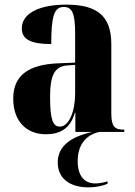

<svg xmlns="http://www.w3.org/2000/svg" viewBox="-20 -569 581 828"><path d="M178 10C237 10 283 -13 303 -83H305V0H378C265 25 229 75 229 132C229 201 282 239 361 239C391 239 424 233 444 223V213C425 219 406 222 391 222C342 222 315 187 315 126C315 56 350 13 408 0H516V-10H513C473 -10 460 -25 460 -81V-379C460 -504 395 -549 265 -549C160 -549 74 -517 74 -446C74 -398 116 -379 201 -379C201 -501 214 -539 255 -539C291 -539 304 -512 304 -424V-299L232 -296C102 -291 37 -243 37 -144C37 -43 97 10 178 10ZM238 -23C209 -23 196 -51 196 -150C196 -245 215 -283 272 -287L304 -289V-165C304 -88 277 -23 238 -23Z"/></svg>

Font: Noto Serif Display Condensed ExtraBold
Style: Regular
Weight: 800
Width: 3
Designer: Monotype Design Team
Foundry: Monotype Imaging Inc.
Version: Version 2.009